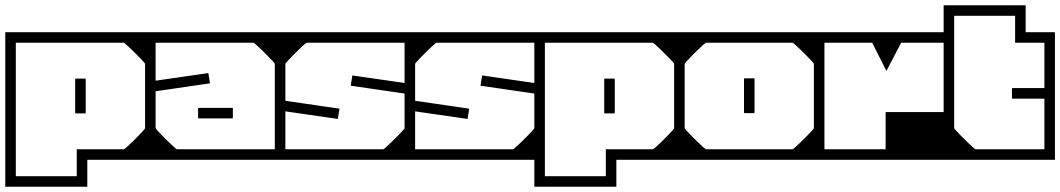

<svg xmlns="http://www.w3.org/2000/svg" viewBox="-40 -606 4020 728"><path d="M550 -127H510Q510 -154.5 510 -171Q510 -187.5 510 -202.8Q510 -218 510 -242Q510 -242 510 -242Q510 -242 510 -242Q510 -242 510 -242Q510 -242 510 -242Q510 -267 510 -280Q510 -293 510 -301.8Q510 -310.5 510 -322.2Q510 -334 510 -357H550ZM550 -205H510V-364Q510 -365.5 502.2 -374Q494.5 -382.5 483 -394.2Q471.5 -406 459.5 -417.5Q447.5 -429 439 -436.5Q430.5 -444 429 -444Q429 -444 429 -444Q429 -444 429 -444Q429 -444 429 -444Q429 -444 411.8 -444Q394.5 -444 369 -444Q343.5 -444 318 -444Q292.5 -444 275.2 -444Q258 -444 258 -444Q258 -454 258 -464.2Q258 -474.5 258 -484Q258 -484 258 -484Q258 -484 258 -484Q258 -484 258 -484Q258 -484 258 -484Q258 -484 258 -484Q261.5 -484 284 -484Q306.5 -484 339.8 -484Q373 -484 409.2 -484Q445.5 -484 477.5 -484Q509.5 -484 529.8 -484Q550 -484 550 -484Q550 -484 550 -484Q550 -484 550 -484Q550 -484 550 -484Q550 -484 550 -484Q550 -484 550 -463.8Q550 -443.5 550 -411.8Q550 -380 550 -344.5Q550 -309 550 -277.2Q550 -245.5 550 -225.2Q550 -205 550 -205ZM-20 -188H20V62Q20 62 20 62Q20 62 20 62Q20 62 38 62Q56 62 79.5 62Q103 62 121 62Q139 62 139 62Q139 62 156 62Q173 62 195 62Q217 62 234 62Q251 62 251 62Q251 62 251 62Q251 62 251 62V-40Q251 -40 251 -40Q251 -40 251 -40Q251 -40 251 -40Q251 -40 251 -40Q251 -40 266 -40Q281 -40 304 -40Q327 -40 352.2 -40Q377.5 -40 398.2 -40Q419 -40 429 -40Q429 -40 429 -40Q429 -40 429 -40Q429 -40 429 -40Q431 -40 439.8 -47.5Q448.5 -55 460.2 -66.5Q472 -78 483.5 -89.8Q495 -101.5 502.5 -110Q510 -118.5 510 -120Q510 -120 510 -120Q510 -120 510 -120V-197H550V0Q512 0 484 0Q456 0 434.2 0Q412.5 0 394 0Q375.5 0 356 0Q340.5 0 326.8 0Q313 0 303.5 0Q294 0 291 0V102Q291 102 276 102Q261 102 238.8 102Q216.5 102 194 102Q171.5 102 155.8 102Q140 102 139 102Q139 102 139 102Q139 102 139 102Q139 102 139 102Q139 102 139 102Q139 102 139 102Q139 102 139 102Q139 102 139 102Q139 102 139 102Q139 102 139 102Q139 102 139 102Q138 102 121.5 102Q105 102 81.5 102Q58 102 34.8 102Q11.5 102 -4.2 102Q-20 102 -20 102ZM-20 -205Q-20 -205 -20 -225.2Q-20 -245.5 -20 -277.2Q-20 -309 -20 -344.5Q-20 -380 -20 -411.8Q-20 -443.5 -20 -463.8Q-20 -484 -20 -484Q-20 -484 -20 -484Q-20 -484 -20 -484Q-20 -484 -20 -484Q-20 -484 -20 -484Q-20 -484 1 -484Q22 -484 55.2 -484Q88.5 -484 126 -484Q163.5 -484 196.8 -484Q230 -484 251 -484Q272 -484 272 -484Q272 -484 272 -484Q272 -484 272 -484Q272 -484 272 -484Q272 -484 272 -484Q272 -484 272 -484Q272 -474.5 272 -464.2Q272 -454 272 -444Q272 -444 253.8 -444Q235.5 -444 206.8 -444Q178 -444 146 -444Q114 -444 85.2 -444Q56.5 -444 38.2 -444Q20 -444 20 -444Q20 -444 20 -444Q20 -444 20 -444Q20 -444 20 -444Q20 -444 20 -444Q20 -444 20 -444Q20 -444 20 -444Q20 -444 20 -444Q20 -444 20 -444Q20 -444 20 -444Q20 -444 20 -444Q20 -444 20 -444Q20 -444 20 -444Q20 -444 20 -444Q20 -444 20 -426.8Q20 -409.5 20 -382.2Q20 -355 20 -324.5Q20 -294 20 -266.8Q20 -239.5 20 -222.2Q20 -205 20 -205ZM245 -180Q245 -180 245 -198.8Q245 -217.5 245 -242Q245 -266.5 245 -285.2Q245 -304 245 -304Q245 -304 245 -304Q245 -304 245 -304Q245 -307 245.5 -307.5Q246 -308 249 -308Q254.5 -308 259.8 -308Q265 -308 270.2 -308Q275.5 -308 281 -308Q284 -308 284.5 -307.5Q285 -307 285 -304Q285 -304 285 -304Q285 -304 285 -304Q285 -304 285 -285.2Q285 -266.5 285 -242Q285 -217.5 285 -198.8Q285 -180 285 -180Q285 -180 285 -180Q285 -180 285 -180Q285 -180 285 -180Q285 -180 285 -180Q285 -180 285 -180Q285 -180 285 -180Q285 -180 285 -180Q285 -177 284.5 -176.5Q284 -176 281 -176Q273 -176 265.2 -176Q257.5 -176 249 -176Q246 -176 245.5 -176.5Q245 -177 245 -180Q245 -180 245 -180Q245 -180 245 -180Q245 -180 245 -180Q245 -180 245 -180Q245 -180 245 -180Q245 -180 245 -180Q245 -180 245 -180ZM-20 -357H20Q20 -329.5 20 -313Q20 -296.5 20 -281.2Q20 -266 20 -242Q20 -242 20 -242Q20 -242 20 -242Q20 -242 20 -242Q20 -242 20 -242Q20 -217 20 -204Q20 -191 20 -182.2Q20 -173.5 20 -161.8Q20 -150 20 -127H-20Z M510 -279H550V-120Q550 -118.5 557.8 -110Q565.5 -101.5 577 -89.8Q588.5 -78 600.5 -66.5Q612.5 -55 621 -47.5Q629.5 -40 631 -40Q631 -40 631 -40Q631 -40 631 -40Q631 -40 631 -40Q631 -40 631 -40Q637 -40 653.2 -40Q669.5 -40 690.2 -40Q711 -40 731.2 -40Q751.5 -40 765.5 -40Q779.5 -40 782 -40Q782 -30.5 782 -20.2Q782 -10 782 0Q782 0 782 0Q782 0 782 0Q782 0 782 0Q782 0 782 0Q782 0 782 0Q782 0 762.2 0Q742.5 0 711.8 0Q681 0 646 0Q611 0 580.2 0Q549.5 0 529.8 0Q510 0 510 0Q510 0 510 0Q510 0 510 0Q510 0 510 0Q510 0 510 0Q510 0 510 -14Q510 -28 510 -52Q510 -76 510 -105.5Q510 -135 510 -166.2Q510 -197.5 510 -227Q510 -256.5 510 -279ZM510 -235Q510 -235 510 -253Q510 -271 510 -299.2Q510 -327.5 510 -359.5Q510 -391.5 510 -419.8Q510 -448 510 -466Q510 -484 510 -484Q510 -484 510 -484Q510 -484 510 -484Q510 -484 510 -484Q510 -484 510 -484Q510 -484 529.8 -484Q549.5 -484 580.2 -484Q611 -484 646 -484Q681 -484 711.8 -484Q742.5 -484 762.2 -484Q782 -484 782 -484Q782 -484 782 -484Q782 -484 782 -484Q782 -484 782 -484Q782 -484 782 -484Q782 -484 782 -484Q782 -474.5 782 -464.2Q782 -454 782 -444Q782 -444 758.5 -444Q735 -444 700.5 -444Q666 -444 631.5 -444Q597 -444 573.5 -444Q550 -444 550 -444Q550 -444 550 -444Q550 -444 550 -444Q550 -444 550 -444Q550 -444 550 -444Q550 -444 550 -444Q550 -444 550 -444Q550 -444 550 -444Q550 -444 550 -444Q550 -444 550 -444Q550 -444 550 -444Q550 -444 550 -444Q550 -444 550 -423Q550 -402 550 -370.8Q550 -339.5 550 -308.2Q550 -277 550 -256Q550 -235 550 -235ZM1042 -205H1002V-364Q1002 -365.5 994.2 -374Q986.5 -382.5 975 -394.2Q963.5 -406 951.5 -417.5Q939.5 -429 931 -436.5Q922.5 -444 921 -444Q921 -444 921 -444Q921 -444 921 -444Q921 -444 921 -444Q921 -444 921 -444Q915 -444 898.8 -444Q882.5 -444 861.8 -444Q841 -444 820.8 -444Q800.5 -444 786.5 -444Q772.5 -444 770 -444Q770 -454 770 -464.2Q770 -474.5 770 -484Q770 -484 770 -484Q770 -484 770 -484Q770 -484 770 -484Q770 -484 770 -484Q770 -484 770 -484Q770 -484 789.8 -484Q809.5 -484 840.2 -484Q871 -484 906 -484Q941 -484 971.8 -484Q1002.5 -484 1022.2 -484Q1042 -484 1042 -484Q1042 -484 1042 -484Q1042 -484 1042 -484Q1042 -484 1042 -484Q1042 -484 1042 -484Q1042 -484 1042 -470Q1042 -456 1042 -432Q1042 -408 1042 -378.5Q1042 -349 1042 -317.5Q1042 -286 1042 -257Q1042 -228 1042 -205ZM1042 -249Q1042 -249 1042 -231Q1042 -213 1042 -184.8Q1042 -156.5 1042 -124.5Q1042 -92.5 1042 -64.2Q1042 -36 1042 -18Q1042 0 1042 0Q1042 0 1042 0Q1042 0 1042 0Q1042 0 1042 0Q1042 0 1042 0Q1042 0 1022.2 0Q1002.5 0 971.8 0Q941 0 906 0Q871 0 840.2 0Q809.5 0 789.8 0Q770 0 770 0Q770 0 770 0Q770 0 770 0Q770 0 770 0Q770 0 770 0Q770 0 770 0Q770 -10 770 -20.2Q770 -30.5 770 -40Q770 -40 793.5 -40Q817 -40 851.5 -40Q886 -40 920.5 -40Q955 -40 978.5 -40Q1002 -40 1002 -40Q1002 -40 1002 -40Q1002 -40 1002 -40Q1002 -40 1002 -40Q1002 -40 1002 -40Q1002 -40 1002 -40Q1002 -40 1002 -40Q1002 -40 1002 -40Q1002 -40 1002 -40Q1002 -40 1002 -40Q1002 -40 1002 -40Q1002 -40 1002 -40Q1002 -40 1002 -61Q1002 -82 1002 -113.2Q1002 -144.5 1002 -175.8Q1002 -207 1002 -228Q1002 -249 1002 -249ZM1042 -128H1002Q1002 -155.5 1002 -172Q1002 -188.5 1002 -203.8Q1002 -219 1002 -243Q1002 -243 1002 -243Q1002 -243 1002 -243Q1002 -243 1002 -243Q1002 -243 1002 -243Q1002 -268 1002 -281Q1002 -294 1002 -302.8Q1002 -311.5 1002 -323.2Q1002 -335 1002 -358H1042ZM715 -157Q715 -157 715 -157Q715 -157 715 -157Q715 -157 715 -157Q715 -157 715 -157Q715 -157 715 -157Q715 -157 715 -157Q715 -157 715 -157Q712 -157 711.5 -157.5Q711 -158 711 -161Q711 -166.5 711 -171.8Q711 -177 711 -182.2Q711 -187.5 711 -193Q711 -196 711.5 -196.5Q712 -197 715 -197Q715 -197 715 -197Q715 -197 715 -197Q715 -197 715 -197Q715 -197 715 -197Q715 -197 715 -197Q715 -197 715 -197Q715 -197 715 -197Q715 -197 733.8 -197Q752.5 -197 777 -197Q801.5 -197 820.2 -197Q839 -197 839 -197Q839 -197 839 -197Q839 -197 839 -197Q842 -197 842.5 -196.5Q843 -196 843 -193Q843 -187.5 843 -182.2Q843 -177 843 -171.8Q843 -166.5 843 -161Q843 -158 842.5 -157.5Q842 -157 839 -157Q839 -157 839 -157Q839 -157 839 -157Q839 -157 820.2 -157Q801.5 -157 777 -157Q752.5 -157 733.8 -157Q715 -157 715 -157ZM531 -314H550Q550 -314 550 -310.5Q550 -307 550 -303.5Q550 -300 550 -300Q550 -300 570.2 -303Q590.5 -306 620.2 -310.2Q650 -314.5 679.8 -318.8Q709.5 -323 729.8 -326Q750 -329 750 -329Q750 -329 750.2 -327Q750.5 -325 751.2 -320.8Q752 -316.5 753 -310Q754 -303.5 754.8 -299Q755.5 -294.5 755.8 -292.2Q756 -290 756 -290Q756 -290 735.2 -287Q714.5 -284 683.8 -279.5Q653 -275 622.2 -270.5Q591.5 -266 570.8 -263Q550 -260 550 -260Q550 -260 550 -255.2Q550 -250.5 550 -245.8Q550 -241 550 -241H531Z M1534 -279Q1534 -256.5 1534 -227Q1534 -197.5 1534 -166.2Q1534 -135 1534 -105.5Q1534 -76 1534 -52Q1534 -28 1534 -14Q1534 0 1534 0Q1534 0 1534 0Q1534 0 1534 0Q1534 0 1534 0Q1534 0 1534 0Q1534 0 1514.2 0Q1494.5 0 1463.8 0Q1433 0 1398 0Q1363 0 1332.2 0Q1301.5 0 1281.8 0Q1262 0 1262 0Q1262 0 1262 0Q1262 0 1262 0Q1262 0 1262 0Q1262 0 1262 0Q1262 0 1262 0Q1262 -10 1262 -20.2Q1262 -30.5 1262 -40Q1264.5 -40 1278.5 -40Q1292.5 -40 1312.8 -40Q1333 -40 1353.8 -40Q1374.5 -40 1390.8 -40Q1407 -40 1413 -40Q1413 -40 1413 -40Q1413 -40 1413 -40Q1413 -40 1413 -40Q1413 -40 1413 -40Q1414.5 -40 1423 -47.5Q1431.5 -55 1443.5 -66.5Q1455.5 -78 1467 -89.8Q1478.5 -101.5 1486.2 -110Q1494 -118.5 1494 -120V-279ZM1002 -205Q1002 -228 1002 -257Q1002 -286 1002 -317.5Q1002 -349 1002 -378.5Q1002 -408 1002 -432Q1002 -456 1002 -470Q1002 -484 1002 -484Q1002 -484 1002 -484Q1002 -484 1002 -484Q1002 -484 1002 -484Q1002 -484 1002 -484Q1002 -484 1021.8 -484Q1041.5 -484 1072.2 -484Q1103 -484 1138 -484Q1173 -484 1203.8 -484Q1234.5 -484 1254.2 -484Q1274 -484 1274 -484Q1274 -484 1274 -484Q1274 -484 1274 -484Q1274 -484 1274 -484Q1274 -484 1274 -484Q1274 -484 1274 -484Q1274 -474.5 1274 -464.2Q1274 -454 1274 -444Q1271.5 -444 1257.5 -444Q1243.5 -444 1223.2 -444Q1203 -444 1182.2 -444Q1161.5 -444 1145.2 -444Q1129 -444 1123 -444Q1123 -444 1123 -444Q1123 -444 1123 -444Q1123 -444 1123 -444Q1123 -444 1123 -444Q1121.5 -444 1113 -436.5Q1104.5 -429 1092.5 -417.5Q1080.5 -406 1069 -394.2Q1057.5 -382.5 1049.8 -374Q1042 -365.5 1042 -364V-205ZM1534 -235H1494Q1494 -235 1494 -256Q1494 -277 1494 -308.2Q1494 -339.5 1494 -370.8Q1494 -402 1494 -423Q1494 -444 1494 -444Q1494 -444 1494 -444Q1494 -444 1494 -444Q1494 -444 1494 -444Q1494 -444 1494 -444Q1494 -444 1494 -444Q1494 -444 1494 -444Q1494 -444 1494 -444Q1494 -444 1494 -444Q1494 -444 1494 -444Q1494 -444 1494 -444Q1494 -444 1494 -444Q1494 -444 1470.5 -444Q1447 -444 1412.5 -444Q1378 -444 1343.5 -444Q1309 -444 1285.5 -444Q1262 -444 1262 -444Q1262 -454 1262 -464.2Q1262 -474.5 1262 -484Q1262 -484 1262 -484Q1262 -484 1262 -484Q1262 -484 1262 -484Q1262 -484 1262 -484Q1262 -484 1262 -484Q1262 -484 1281.8 -484Q1301.5 -484 1332.2 -484Q1363 -484 1398 -484Q1433 -484 1463.8 -484Q1494.5 -484 1514.2 -484Q1534 -484 1534 -484Q1534 -484 1534 -484Q1534 -484 1534 -484Q1534 -484 1534 -484Q1534 -484 1534 -484Q1534 -484 1534 -466Q1534 -448 1534 -419.8Q1534 -391.5 1534 -359.5Q1534 -327.5 1534 -299.2Q1534 -271 1534 -253Q1534 -235 1534 -235ZM1002 -249H1042Q1042 -249 1042 -228Q1042 -207 1042 -175.8Q1042 -144.5 1042 -113.2Q1042 -82 1042 -61Q1042 -40 1042 -40Q1042 -40 1042 -40Q1042 -40 1042 -40Q1042 -40 1042 -40Q1042 -40 1042 -40Q1042 -40 1042 -40Q1042 -40 1042 -40Q1042 -40 1042 -40Q1042 -40 1042 -40Q1042 -40 1042 -40Q1042 -40 1042 -40Q1042 -40 1042 -40Q1042 -40 1065.5 -40Q1089 -40 1123.5 -40Q1158 -40 1192.5 -40Q1227 -40 1250.5 -40Q1274 -40 1274 -40Q1274 -30.5 1274 -20.2Q1274 -10 1274 0Q1274 0 1274 0Q1274 0 1274 0Q1274 0 1274 0Q1274 0 1274 0Q1274 0 1274 0Q1274 0 1254.2 0Q1234.5 0 1203.8 0Q1173 0 1138 0Q1103 0 1072.2 0Q1041.5 0 1021.8 0Q1002 0 1002 0Q1002 0 1002 0Q1002 0 1002 0Q1002 0 1002 0Q1002 0 1002 0Q1002 0 1002 -18Q1002 -36 1002 -64.2Q1002 -92.5 1002 -124.5Q1002 -156.5 1002 -184.8Q1002 -213 1002 -231Q1002 -249 1002 -249ZM1022 -170V-243H1041Q1041 -243 1041 -238.2Q1041 -233.5 1041 -228.8Q1041 -224 1041 -224Q1041 -224 1061.8 -221Q1082.5 -218 1113.2 -213.5Q1144 -209 1174.8 -204.5Q1205.5 -200 1226.2 -197Q1247 -194 1247 -194Q1247 -194 1246.8 -191.8Q1246.5 -189.5 1245.8 -185Q1245 -180.5 1244 -174Q1243 -167.5 1242.2 -163.2Q1241.5 -159 1241.2 -157Q1241 -155 1241 -155Q1241 -155 1220.8 -158Q1200.5 -161 1170.8 -165.2Q1141 -169.5 1111.2 -173.8Q1081.5 -178 1061.2 -181Q1041 -184 1041 -184Q1041 -184 1041 -180.5Q1041 -177 1041 -173.5Q1041 -170 1041 -170ZM1515 -305V-232H1496Q1496 -232 1496 -236.8Q1496 -241.5 1496 -246.2Q1496 -251 1496 -251Q1496 -251 1475.2 -254Q1454.5 -257 1423.8 -261.5Q1393 -266 1362.2 -270.5Q1331.5 -275 1310.8 -278Q1290 -281 1290 -281Q1290 -281 1290.2 -283.2Q1290.5 -285.5 1291.2 -290Q1292 -294.5 1293 -301Q1294 -307.5 1294.8 -311.8Q1295.5 -316 1295.8 -318Q1296 -320 1296 -320Q1296 -320 1316.2 -317Q1336.5 -314 1366.2 -309.8Q1396 -305.5 1425.8 -301.2Q1455.5 -297 1475.8 -294Q1496 -291 1496 -291Q1496 -291 1496 -294.5Q1496 -298 1496 -301.5Q1496 -305 1496 -305Z M2026 -279Q2026 -256.5 2026 -227Q2026 -197.5 2026 -166.2Q2026 -135 2026 -105.5Q2026 -76 2026 -52Q2026 -28 2026 -14Q2026 0 2026 0Q2026 0 2026 0Q2026 0 2026 0Q2026 0 2026 0Q2026 0 2026 0Q2026 0 2006.2 0Q1986.5 0 1955.8 0Q1925 0 1890 0Q1855 0 1824.2 0Q1793.5 0 1773.8 0Q1754 0 1754 0Q1754 0 1754 0Q1754 0 1754 0Q1754 0 1754 0Q1754 0 1754 0Q1754 0 1754 0Q1754 -10 1754 -20.2Q1754 -30.5 1754 -40Q1756.5 -40 1770.5 -40Q1784.5 -40 1804.8 -40Q1825 -40 1845.8 -40Q1866.5 -40 1882.8 -40Q1899 -40 1905 -40Q1905 -40 1905 -40Q1905 -40 1905 -40Q1905 -40 1905 -40Q1905 -40 1905 -40Q1906.5 -40 1915 -47.5Q1923.5 -55 1935.5 -66.5Q1947.5 -78 1959 -89.8Q1970.5 -101.5 1978.2 -110Q1986 -118.5 1986 -120V-279ZM1494 -205Q1494 -228 1494 -257Q1494 -286 1494 -317.5Q1494 -349 1494 -378.5Q1494 -408 1494 -432Q1494 -456 1494 -470Q1494 -484 1494 -484Q1494 -484 1494 -484Q1494 -484 1494 -484Q1494 -484 1494 -484Q1494 -484 1494 -484Q1494 -484 1513.8 -484Q1533.5 -484 1564.2 -484Q1595 -484 1630 -484Q1665 -484 1695.8 -484Q1726.5 -484 1746.2 -484Q1766 -484 1766 -484Q1766 -484 1766 -484Q1766 -484 1766 -484Q1766 -484 1766 -484Q1766 -484 1766 -484Q1766 -484 1766 -484Q1766 -474.5 1766 -464.2Q1766 -454 1766 -444Q1763.5 -444 1749.5 -444Q1735.5 -444 1715.2 -444Q1695 -444 1674.2 -444Q1653.5 -444 1637.2 -444Q1621 -444 1615 -444Q1615 -444 1615 -444Q1615 -444 1615 -444Q1615 -444 1615 -444Q1615 -444 1615 -444Q1613.5 -444 1605 -436.5Q1596.5 -429 1584.5 -417.5Q1572.5 -406 1561 -394.2Q1549.5 -382.5 1541.8 -374Q1534 -365.5 1534 -364V-205ZM2026 -235H1986Q1986 -235 1986 -256Q1986 -277 1986 -308.2Q1986 -339.5 1986 -370.8Q1986 -402 1986 -423Q1986 -444 1986 -444Q1986 -444 1986 -444Q1986 -444 1986 -444Q1986 -444 1986 -444Q1986 -444 1986 -444Q1986 -444 1986 -444Q1986 -444 1986 -444Q1986 -444 1986 -444Q1986 -444 1986 -444Q1986 -444 1986 -444Q1986 -444 1986 -444Q1986 -444 1986 -444Q1986 -444 1962.5 -444Q1939 -444 1904.5 -444Q1870 -444 1835.5 -444Q1801 -444 1777.5 -444Q1754 -444 1754 -444Q1754 -454 1754 -464.2Q1754 -474.5 1754 -484Q1754 -484 1754 -484Q1754 -484 1754 -484Q1754 -484 1754 -484Q1754 -484 1754 -484Q1754 -484 1754 -484Q1754 -484 1773.8 -484Q1793.5 -484 1824.2 -484Q1855 -484 1890 -484Q1925 -484 1955.8 -484Q1986.5 -484 2006.2 -484Q2026 -484 2026 -484Q2026 -484 2026 -484Q2026 -484 2026 -484Q2026 -484 2026 -484Q2026 -484 2026 -484Q2026 -484 2026 -466Q2026 -448 2026 -419.8Q2026 -391.5 2026 -359.5Q2026 -327.5 2026 -299.2Q2026 -271 2026 -253Q2026 -235 2026 -235ZM1494 -249H1534Q1534 -249 1534 -228Q1534 -207 1534 -175.8Q1534 -144.5 1534 -113.2Q1534 -82 1534 -61Q1534 -40 1534 -40Q1534 -40 1534 -40Q1534 -40 1534 -40Q1534 -40 1534 -40Q1534 -40 1534 -40Q1534 -40 1534 -40Q1534 -40 1534 -40Q1534 -40 1534 -40Q1534 -40 1534 -40Q1534 -40 1534 -40Q1534 -40 1534 -40Q1534 -40 1534 -40Q1534 -40 1557.5 -40Q1581 -40 1615.5 -40Q1650 -40 1684.5 -40Q1719 -40 1742.5 -40Q1766 -40 1766 -40Q1766 -30.5 1766 -20.2Q1766 -10 1766 0Q1766 0 1766 0Q1766 0 1766 0Q1766 0 1766 0Q1766 0 1766 0Q1766 0 1766 0Q1766 0 1746.2 0Q1726.5 0 1695.8 0Q1665 0 1630 0Q1595 0 1564.2 0Q1533.5 0 1513.8 0Q1494 0 1494 0Q1494 0 1494 0Q1494 0 1494 0Q1494 0 1494 0Q1494 0 1494 0Q1494 0 1494 -18Q1494 -36 1494 -64.2Q1494 -92.5 1494 -124.5Q1494 -156.5 1494 -184.8Q1494 -213 1494 -231Q1494 -249 1494 -249ZM1514 -170V-243H1533Q1533 -243 1533 -238.2Q1533 -233.5 1533 -228.8Q1533 -224 1533 -224Q1533 -224 1553.8 -221Q1574.5 -218 1605.2 -213.5Q1636 -209 1666.8 -204.5Q1697.5 -200 1718.2 -197Q1739 -194 1739 -194Q1739 -194 1738.8 -191.8Q1738.5 -189.5 1737.8 -185Q1737 -180.5 1736 -174Q1735 -167.5 1734.2 -163.2Q1733.5 -159 1733.2 -157Q1733 -155 1733 -155Q1733 -155 1712.8 -158Q1692.5 -161 1662.8 -165.2Q1633 -169.5 1603.2 -173.8Q1573.5 -178 1553.2 -181Q1533 -184 1533 -184Q1533 -184 1533 -180.5Q1533 -177 1533 -173.5Q1533 -170 1533 -170ZM2007 -305V-232H1988Q1988 -232 1988 -236.8Q1988 -241.5 1988 -246.2Q1988 -251 1988 -251Q1988 -251 1967.2 -254Q1946.5 -257 1915.8 -261.5Q1885 -266 1854.2 -270.5Q1823.5 -275 1802.8 -278Q1782 -281 1782 -281Q1782 -281 1782.2 -283.2Q1782.5 -285.5 1783.2 -290Q1784 -294.5 1785 -301Q1786 -307.5 1786.8 -311.8Q1787.5 -316 1787.8 -318Q1788 -320 1788 -320Q1788 -320 1808.2 -317Q1828.5 -314 1858.2 -309.8Q1888 -305.5 1917.8 -301.2Q1947.5 -297 1967.8 -294Q1988 -291 1988 -291Q1988 -291 1988 -294.5Q1988 -298 1988 -301.5Q1988 -305 1988 -305Z M2556 -127H2516Q2516 -154.5 2516 -171Q2516 -187.5 2516 -202.8Q2516 -218 2516 -242Q2516 -242 2516 -242Q2516 -242 2516 -242Q2516 -242 2516 -242Q2516 -242 2516 -242Q2516 -267 2516 -280Q2516 -293 2516 -301.8Q2516 -310.5 2516 -322.2Q2516 -334 2516 -357H2556ZM2556 -205H2516V-364Q2516 -365.5 2508.2 -374Q2500.5 -382.5 2489 -394.2Q2477.5 -406 2465.5 -417.5Q2453.5 -429 2445 -436.5Q2436.5 -444 2435 -444Q2435 -444 2435 -444Q2435 -444 2435 -444Q2435 -444 2435 -444Q2435 -444 2417.8 -444Q2400.5 -444 2375 -444Q2349.5 -444 2324 -444Q2298.5 -444 2281.2 -444Q2264 -444 2264 -444Q2264 -454 2264 -464.2Q2264 -474.5 2264 -484Q2264 -484 2264 -484Q2264 -484 2264 -484Q2264 -484 2264 -484Q2264 -484 2264 -484Q2264 -484 2264 -484Q2267.5 -484 2290 -484Q2312.5 -484 2345.8 -484Q2379 -484 2415.2 -484Q2451.5 -484 2483.5 -484Q2515.5 -484 2535.8 -484Q2556 -484 2556 -484Q2556 -484 2556 -484Q2556 -484 2556 -484Q2556 -484 2556 -484Q2556 -484 2556 -484Q2556 -484 2556 -463.8Q2556 -443.5 2556 -411.8Q2556 -380 2556 -344.5Q2556 -309 2556 -277.2Q2556 -245.5 2556 -225.2Q2556 -205 2556 -205ZM1986 -188H2026V62Q2026 62 2026 62Q2026 62 2026 62Q2026 62 2044 62Q2062 62 2085.5 62Q2109 62 2127 62Q2145 62 2145 62Q2145 62 2162 62Q2179 62 2201 62Q2223 62 2240 62Q2257 62 2257 62Q2257 62 2257 62Q2257 62 2257 62V-40Q2257 -40 2257 -40Q2257 -40 2257 -40Q2257 -40 2257 -40Q2257 -40 2257 -40Q2257 -40 2272 -40Q2287 -40 2310 -40Q2333 -40 2358.2 -40Q2383.5 -40 2404.2 -40Q2425 -40 2435 -40Q2435 -40 2435 -40Q2435 -40 2435 -40Q2435 -40 2435 -40Q2437 -40 2445.8 -47.5Q2454.5 -55 2466.2 -66.5Q2478 -78 2489.5 -89.8Q2501 -101.5 2508.5 -110Q2516 -118.5 2516 -120Q2516 -120 2516 -120Q2516 -120 2516 -120V-197H2556V0Q2518 0 2490 0Q2462 0 2440.2 0Q2418.5 0 2400 0Q2381.5 0 2362 0Q2346.5 0 2332.8 0Q2319 0 2309.5 0Q2300 0 2297 0V102Q2297 102 2282 102Q2267 102 2244.8 102Q2222.5 102 2200 102Q2177.5 102 2161.8 102Q2146 102 2145 102Q2145 102 2145 102Q2145 102 2145 102Q2145 102 2145 102Q2145 102 2145 102Q2145 102 2145 102Q2145 102 2145 102Q2145 102 2145 102Q2145 102 2145 102Q2145 102 2145 102Q2145 102 2145 102Q2144 102 2127.5 102Q2111 102 2087.5 102Q2064 102 2040.8 102Q2017.5 102 2001.8 102Q1986 102 1986 102ZM1986 -205Q1986 -205 1986 -225.2Q1986 -245.5 1986 -277.2Q1986 -309 1986 -344.5Q1986 -380 1986 -411.8Q1986 -443.5 1986 -463.8Q1986 -484 1986 -484Q1986 -484 1986 -484Q1986 -484 1986 -484Q1986 -484 1986 -484Q1986 -484 1986 -484Q1986 -484 2007 -484Q2028 -484 2061.2 -484Q2094.5 -484 2132 -484Q2169.5 -484 2202.8 -484Q2236 -484 2257 -484Q2278 -484 2278 -484Q2278 -484 2278 -484Q2278 -484 2278 -484Q2278 -484 2278 -484Q2278 -484 2278 -484Q2278 -484 2278 -484Q2278 -474.5 2278 -464.2Q2278 -454 2278 -444Q2278 -444 2259.8 -444Q2241.5 -444 2212.8 -444Q2184 -444 2152 -444Q2120 -444 2091.2 -444Q2062.5 -444 2044.2 -444Q2026 -444 2026 -444Q2026 -444 2026 -444Q2026 -444 2026 -444Q2026 -444 2026 -444Q2026 -444 2026 -444Q2026 -444 2026 -444Q2026 -444 2026 -444Q2026 -444 2026 -444Q2026 -444 2026 -444Q2026 -444 2026 -444Q2026 -444 2026 -444Q2026 -444 2026 -444Q2026 -444 2026 -444Q2026 -444 2026 -444Q2026 -444 2026 -426.8Q2026 -409.5 2026 -382.2Q2026 -355 2026 -324.5Q2026 -294 2026 -266.8Q2026 -239.5 2026 -222.2Q2026 -205 2026 -205ZM2251 -180Q2251 -180 2251 -198.8Q2251 -217.5 2251 -242Q2251 -266.5 2251 -285.2Q2251 -304 2251 -304Q2251 -304 2251 -304Q2251 -304 2251 -304Q2251 -307 2251.5 -307.5Q2252 -308 2255 -308Q2260.5 -308 2265.8 -308Q2271 -308 2276.2 -308Q2281.5 -308 2287 -308Q2290 -308 2290.5 -307.5Q2291 -307 2291 -304Q2291 -304 2291 -304Q2291 -304 2291 -304Q2291 -304 2291 -285.2Q2291 -266.5 2291 -242Q2291 -217.5 2291 -198.8Q2291 -180 2291 -180Q2291 -180 2291 -180Q2291 -180 2291 -180Q2291 -180 2291 -180Q2291 -180 2291 -180Q2291 -180 2291 -180Q2291 -180 2291 -180Q2291 -180 2291 -180Q2291 -177 2290.5 -176.5Q2290 -176 2287 -176Q2279 -176 2271.2 -176Q2263.5 -176 2255 -176Q2252 -176 2251.5 -176.5Q2251 -177 2251 -180Q2251 -180 2251 -180Q2251 -180 2251 -180Q2251 -180 2251 -180Q2251 -180 2251 -180Q2251 -180 2251 -180Q2251 -180 2251 -180Q2251 -180 2251 -180ZM1986 -357H2026Q2026 -329.5 2026 -313Q2026 -296.5 2026 -281.2Q2026 -266 2026 -242Q2026 -242 2026 -242Q2026 -242 2026 -242Q2026 -242 2026 -242Q2026 -242 2026 -242Q2026 -217 2026 -204Q2026 -191 2026 -182.2Q2026 -173.5 2026 -161.8Q2026 -150 2026 -127H1986Z M3086 -128H3046Q3046 -155.5 3046 -172Q3046 -188.5 3046 -203.8Q3046 -219 3046 -243Q3046 -243 3046 -243Q3046 -243 3046 -243Q3046 -243 3046 -243Q3046 -243 3046 -243Q3046 -268 3046 -281Q3046 -294 3046 -302.8Q3046 -311.5 3046 -323.2Q3046 -335 3046 -358H3086ZM3086 -279Q3086 -279 3086 -258.8Q3086 -238.5 3086 -206.8Q3086 -175 3086 -139.5Q3086 -104 3086 -72.2Q3086 -40.5 3086 -20.2Q3086 0 3086 0Q3086 0 3086 0Q3086 0 3086 0Q3086 0 3086 0Q3086 0 3086 0Q3086 0 3065.8 0Q3045.5 0 3013.5 0Q2981.5 0 2945.2 0Q2909 0 2875.8 0Q2842.5 0 2820 0Q2797.5 0 2794 0Q2794 0 2794 0Q2794 0 2794 0Q2794 0 2794 0Q2794 0 2794 0Q2794 0 2794 0Q2794 -10 2794 -20.2Q2794 -30.5 2794 -40Q2794 -40 2811.2 -40Q2828.5 -40 2854 -40Q2879.5 -40 2905 -40Q2930.5 -40 2947.8 -40Q2965 -40 2965 -40Q2965 -40 2965 -40Q2965 -40 2965 -40Q2965 -40 2965 -40Q2966.5 -40 2975 -47.5Q2983.5 -55 2995.5 -66.5Q3007.5 -78 3019 -89.8Q3030.5 -101.5 3038.2 -110Q3046 -118.5 3046 -120V-279ZM3086 -205H3046V-364Q3046 -365.5 3038.2 -374Q3030.5 -382.5 3019 -394.2Q3007.5 -406 2995.5 -417.5Q2983.5 -429 2975 -436.5Q2966.5 -444 2965 -444Q2965 -444 2965 -444Q2965 -444 2965 -444Q2965 -444 2965 -444Q2965 -444 2947.8 -444Q2930.5 -444 2905 -444Q2879.5 -444 2854 -444Q2828.5 -444 2811.2 -444Q2794 -444 2794 -444Q2794 -454 2794 -464.2Q2794 -474.5 2794 -484Q2794 -484 2794 -484Q2794 -484 2794 -484Q2794 -484 2794 -484Q2794 -484 2794 -484Q2794 -484 2794 -484Q2797.5 -484 2820 -484Q2842.5 -484 2875.8 -484Q2909 -484 2945.2 -484Q2981.5 -484 3013.5 -484Q3045.5 -484 3065.8 -484Q3086 -484 3086 -484Q3086 -484 3086 -484Q3086 -484 3086 -484Q3086 -484 3086 -484Q3086 -484 3086 -484Q3086 -484 3086 -463.8Q3086 -443.5 3086 -411.8Q3086 -380 3086 -344.5Q3086 -309 3086 -277.2Q3086 -245.5 3086 -225.2Q3086 -205 3086 -205ZM2781 -181Q2781 -181 2781 -199.8Q2781 -218.5 2781 -243Q2781 -267.5 2781 -286.2Q2781 -305 2781 -305Q2781 -305 2781 -305Q2781 -305 2781 -305Q2781 -308 2781.5 -308.5Q2782 -309 2785 -309Q2790.5 -309 2795.8 -309Q2801 -309 2806.2 -309Q2811.5 -309 2817 -309Q2820 -309 2820.5 -308.5Q2821 -308 2821 -305Q2821 -305 2821 -305Q2821 -305 2821 -305Q2821 -305 2821 -286.2Q2821 -267.5 2821 -243Q2821 -218.5 2821 -199.8Q2821 -181 2821 -181Q2821 -181 2821 -181Q2821 -181 2821 -181Q2821 -181 2821 -181Q2821 -181 2821 -181Q2821 -181 2821 -181Q2821 -181 2821 -181Q2821 -181 2821 -181Q2821 -178 2820.5 -177.5Q2820 -177 2817 -177Q2809 -177 2801.2 -177Q2793.5 -177 2785 -177Q2782 -177 2781.5 -177.5Q2781 -178 2781 -181Q2781 -181 2781 -181Q2781 -181 2781 -181Q2781 -181 2781 -181Q2781 -181 2781 -181Q2781 -181 2781 -181Q2781 -181 2781 -181Q2781 -181 2781 -181ZM2516 -128V-358H2556Q2556 -335 2556 -323.2Q2556 -311.5 2556 -302.8Q2556 -294 2556 -281Q2556 -268 2556 -243Q2556 -243 2556 -243Q2556 -243 2556 -243Q2556 -243 2556 -243Q2556 -243 2556 -243Q2556 -219 2556 -203.8Q2556 -188.5 2556 -172Q2556 -155.5 2556 -128ZM2516 -279H2556V-120Q2556 -118.5 2563.8 -110Q2571.5 -101.5 2583 -89.8Q2594.5 -78 2606.5 -66.5Q2618.5 -55 2627 -47.5Q2635.5 -40 2637 -40Q2637 -40 2637 -40Q2637 -40 2637 -40Q2637 -40 2637 -40Q2637 -40 2654.2 -40Q2671.5 -40 2697 -40Q2722.5 -40 2748 -40Q2773.5 -40 2790.8 -40Q2808 -40 2808 -40Q2808 -30.5 2808 -20.2Q2808 -10 2808 0Q2808 0 2808 0Q2808 0 2808 0Q2808 0 2808 0Q2808 0 2808 0Q2808 0 2808 0Q2804.5 0 2782 0Q2759.5 0 2726.2 0Q2693 0 2656.8 0Q2620.5 0 2588.5 0Q2556.5 0 2536.2 0Q2516 0 2516 0Q2516 0 2516 0Q2516 0 2516 0Q2516 0 2516 0Q2516 0 2516 0Q2516 0 2516 -20.2Q2516 -40.5 2516 -72.2Q2516 -104 2516 -139.5Q2516 -175 2516 -206.8Q2516 -238.5 2516 -258.8Q2516 -279 2516 -279ZM2516 -205Q2516 -205 2516 -225.2Q2516 -245.5 2516 -277.2Q2516 -309 2516 -344.5Q2516 -380 2516 -411.8Q2516 -443.5 2516 -463.8Q2516 -484 2516 -484Q2516 -484 2516 -484Q2516 -484 2516 -484Q2516 -484 2516 -484Q2516 -484 2516 -484Q2516 -484 2536.2 -484Q2556.5 -484 2588.5 -484Q2620.5 -484 2656.8 -484Q2693 -484 2726.2 -484Q2759.5 -484 2782 -484Q2804.5 -484 2808 -484Q2808 -484 2808 -484Q2808 -484 2808 -484Q2808 -484 2808 -484Q2808 -484 2808 -484Q2808 -484 2808 -484Q2808 -474.5 2808 -464.2Q2808 -454 2808 -444Q2808 -444 2790.8 -444Q2773.5 -444 2748 -444Q2722.5 -444 2697 -444Q2671.5 -444 2654.2 -444Q2637 -444 2637 -444Q2637 -444 2637 -444Q2637 -444 2637 -444Q2637 -444 2637 -444Q2635.5 -444 2627 -436.5Q2618.5 -429 2606.5 -417.5Q2594.5 -406 2583 -394.2Q2571.5 -382.5 2563.8 -374Q2556 -365.5 2556 -364V-205Z M3332 0Q3332 0 3332 0Q3332 0 3332 0Q3332 0 3332 0Q3332 0 3332 0Q3332 0 3332 0Q3332 0 3332 0Q3330 0 3308.5 0Q3287 0 3254.5 0Q3222 0 3186 0Q3150 0 3118 0Q3086 0 3066 0Q3046 0 3046 0Q3046 0 3046 0Q3046 0 3046 0Q3046 0 3046 0V-258H3086V-40Q3086 -40 3086 -40Q3086 -40 3086 -40Q3086 -40 3086 -40Q3086 -40 3103.5 -40Q3121 -40 3144 -40Q3167 -40 3184.5 -40Q3202 -40 3202 -40Q3202 -40 3202 -40Q3202 -40 3202 -40Q3202 -40 3202 -40Q3202 -40 3202 -40Q3202 -40 3202 -40Q3202 -40 3219.5 -40Q3237 -40 3260 -40Q3283 -40 3300.5 -40Q3318 -40 3318 -40Q3318 -40 3318 -40Q3318 -40 3318 -40Q3318 -40 3318 -42.5Q3318 -45 3318 -57.5Q3318 -70 3318 -99Q3318 -128 3318 -181Q3318 -181 3318 -181Q3318 -181 3318 -181Q3318 -181 3318 -181Q3318 -181 3318 -181Q3318 -181 3318 -181Q3318 -181 3340.2 -181Q3362.5 -181 3395.2 -181Q3428 -181 3460.8 -181Q3493.5 -181 3515.8 -181Q3538 -181 3538 -181Q3538 -181 3538 -181Q3538 -181 3538 -181Q3538 -181 3538 -181Q3538 -181 3538 -181Q3538 -181 3538 -181Q3538 -181 3538 -197Q3538 -213 3538 -236.5Q3538 -260 3538 -283.5Q3538 -307 3538 -323Q3538 -339 3538 -339Q3538 -339 3538 -339Q3538 -339 3538 -339Q3538 -339 3538 -339Q3538 -339 3538 -339Q3538 -339 3538 -339H3578V0Q3578 0 3560.8 0Q3543.5 0 3516 0Q3488.5 0 3457.2 0Q3426 0 3398 0Q3370 0 3351.8 0Q3333.5 0 3332 0Q3332 0 3332 0Q3332 0 3332 0Q3332 0 3332 0Q3332 0 3332 0ZM3046 -235Q3046 -235 3046 -253Q3046 -271 3046 -299.2Q3046 -327.5 3046 -359.5Q3046 -391.5 3046 -419.8Q3046 -448 3046 -466Q3046 -484 3046 -484Q3046 -484 3046 -484Q3046 -484 3046 -484Q3046 -484 3046 -484Q3046 -484 3065.8 -484Q3085.5 -484 3117 -484Q3148.5 -484 3183.5 -484Q3218.5 -484 3250 -484Q3281.5 -484 3301.2 -484Q3321 -484 3321 -484Q3321 -484 3321 -484Q3321 -484 3321 -484Q3321 -484 3321 -484Q3321 -484 3321 -484Q3321 -484 3321 -484Q3321 -484 3321 -484Q3321 -484 3321 -484Q3321 -484 3321 -484Q3321 -484 3321 -484Q3321 -478.5 3321 -465Q3321 -451.5 3321 -434Q3321 -416.5 3321 -398Q3321 -379.5 3321 -363.2Q3321 -347 3321 -337Q3321 -337 3312.8 -353.2Q3304.5 -369.5 3294 -390.5Q3283.5 -411.5 3275.2 -427.8Q3267 -444 3267 -444Q3267 -444 3248.8 -444Q3230.5 -444 3203.5 -444Q3176.5 -444 3149.5 -444Q3122.5 -444 3104.2 -444Q3086 -444 3086 -444Q3086 -444 3086 -444Q3086 -444 3086 -444Q3086 -444 3086 -444Q3086 -444 3086 -444Q3086 -444 3086 -444Q3086 -444 3086 -444Q3086 -444 3086 -444Q3086 -444 3086 -444Q3086 -444 3086 -444Q3086 -444 3086 -444Q3086 -444 3086 -444Q3086 -444 3086 -423Q3086 -402 3086 -370.8Q3086 -339.5 3086 -308.2Q3086 -277 3086 -256Q3086 -235 3086 -235ZM3578 -283H3538Q3538 -283 3538 -283Q3538 -283 3538 -283Q3538 -283 3538 -283Q3538 -283 3538 -283Q3538 -283 3538 -284.5Q3538 -286 3538 -293.2Q3538 -300.5 3538 -317.5Q3538 -334.5 3538 -365Q3538 -395.5 3538 -444Q3538 -444 3538 -444Q3538 -444 3538 -444Q3538 -444 3538 -444Q3538 -444 3538 -444Q3538 -444 3526.2 -444Q3514.5 -444 3496.2 -444Q3478 -444 3457.5 -444Q3437 -444 3418.8 -444Q3400.5 -444 3388.8 -444Q3377 -444 3377 -444Q3377 -444 3368.5 -427.8Q3360 -411.5 3349 -390.5Q3338 -369.5 3329.5 -353.2Q3321 -337 3321 -337Q3321 -337 3321 -337Q3321 -337 3321 -337Q3321 -337 3321 -337Q3321 -337 3318.8 -353.2Q3316.5 -369.5 3313.8 -390.5Q3311 -411.5 3308.8 -427.8Q3306.5 -444 3306.5 -444Q3306.5 -444 3306.5 -448Q3306.5 -452 3306.5 -458Q3306.5 -464 3306.5 -470Q3306.5 -476 3306.5 -480Q3306.5 -484 3306.5 -484Q3306.5 -484 3306.5 -484Q3306.5 -484 3306.5 -484Q3306.5 -484 3306.5 -484Q3306.5 -484 3306.5 -484Q3306.5 -484 3326 -484Q3345.5 -484 3376.5 -484Q3407.5 -484 3442.2 -484Q3477 -484 3508 -484Q3539 -484 3558.5 -484Q3578 -484 3578 -484Q3578 -484 3578 -484Q3578 -484 3578 -484Q3578 -484 3578 -484Q3578 -484 3578 -484Q3578 -484 3578 -484Q3578 -484 3578 -484Q3578 -484 3578 -484Q3578 -484 3578 -484Q3578 -484 3578 -484Q3578 -484 3578 -484Q3578 -484 3578 -484Q3578 -484 3578 -484Q3578 -484 3578 -469.5Q3578 -455 3578 -432Q3578 -409 3578 -383.5Q3578 -358 3578 -335Q3578 -312 3578 -297.5Q3578 -283 3578 -283Z M3538 -177V-407H3578Q3578 -384 3578 -372.2Q3578 -360.5 3578 -351.8Q3578 -343 3578 -330Q3578 -317 3578 -292Q3578 -292 3578 -292Q3578 -292 3578 -292Q3578 -292 3578 -292Q3578 -292 3578 -292Q3578 -268 3578 -252.8Q3578 -237.5 3578 -221Q3578 -204.5 3578 -177ZM3538 -279H3578V-120Q3578 -118.5 3585.8 -110Q3593.5 -101.5 3605 -89.8Q3616.5 -78 3628.5 -66.5Q3640.5 -55 3649 -47.5Q3657.5 -40 3659 -40Q3659 -40 3659 -40Q3659 -40 3659 -40Q3659 -40 3659 -40Q3665 -40 3676 -40Q3687 -40 3700.2 -40Q3713.5 -40 3725.5 -40Q3737.5 -40 3746 -40Q3754.5 -40 3756 -40Q3756 -30.5 3756 -20.2Q3756 -10 3756 0Q3756 0 3756 0Q3756 0 3756 0Q3756 0 3756 0Q3756 0 3756 0Q3756 0 3756 0Q3756 0 3734 0Q3712 0 3679.5 0Q3647 0 3614.5 0Q3582 0 3560 0Q3538 0 3538 0Q3538 0 3538 0Q3538 0 3538 0Q3538 -24 3538 -47.8Q3538 -71.5 3538 -94.8Q3538 -118 3538 -141.2Q3538 -164.5 3538 -187.5Q3538 -210.5 3538 -233.5Q3538 -256.5 3538 -279ZM3960 -279Q3960 -279 3960 -258.8Q3960 -238.5 3960 -206.8Q3960 -175 3960 -139.5Q3960 -104 3960 -72.2Q3960 -40.5 3960 -20.2Q3960 0 3960 0Q3960 0 3960 0Q3960 0 3960 0Q3960 0 3960 0Q3960 0 3938 0Q3916 0 3883.5 0Q3851 0 3818.5 0Q3786 0 3764 0Q3742 0 3742 0Q3742 0 3742 0Q3742 0 3742 0Q3742 0 3742 0Q3742 0 3742 0Q3742 0 3742 0Q3742 -10 3742 -20.2Q3742 -30.5 3742 -40Q3742 -40 3760 -40Q3778 -40 3804.5 -40Q3831 -40 3857.5 -40Q3884 -40 3902 -40Q3920 -40 3920 -40Q3920 -40 3920 -40Q3920 -40 3920 -40Q3920 -40 3920 -40Q3920 -40 3920 -40Q3920 -40 3920 -40Q3920 -40 3920 -40Q3920 -40 3920 -40Q3920 -40 3920 -40Q3920 -40 3920 -40Q3920 -40 3920 -40Q3920 -40 3920 -40Q3920 -40 3920 -64.2Q3920 -88.5 3920 -124Q3920 -159.5 3920 -195Q3920 -230.5 3920 -254.8Q3920 -279 3920 -279ZM3797 -268Q3797 -270 3797.2 -270.8Q3797.5 -271.5 3798.2 -271.8Q3799 -272 3801 -272Q3801 -272 3816.5 -272Q3832 -272 3855 -272Q3878 -272 3901 -272Q3924 -272 3939.5 -272Q3955 -272 3955 -272Q3955 -272 3955 -272Q3955 -272 3955 -272Q3955 -272 3955 -272Q3955 -272 3955 -272Q3955 -272 3955 -272Q3958 -272 3958.5 -271.5Q3959 -271 3959 -268Q3959 -268 3959 -264.8Q3959 -261.5 3959 -256.8Q3959 -252 3959 -247.2Q3959 -242.5 3959 -239.2Q3959 -236 3959 -236Q3959 -233 3958.5 -232.5Q3958 -232 3955 -232Q3955 -232 3955 -232Q3955 -232 3955 -232Q3955 -232 3955 -232Q3955 -232 3955 -232Q3955 -232 3955 -232Q3955 -232 3939.5 -232Q3924 -232 3901 -232Q3878 -232 3855 -232Q3832 -232 3816.5 -232Q3801 -232 3801 -232Q3799 -232 3798.2 -232.2Q3797.5 -232.5 3797.2 -233.2Q3797 -234 3797 -236Q3797 -236 3797 -244Q3797 -252 3797 -260Q3797 -268 3797 -268ZM3538 -288V-586Q3538 -586 3538 -586Q3538 -586 3538 -586Q3538 -586 3554.2 -586Q3570.5 -586 3594.8 -586Q3619 -586 3643.2 -586Q3667.5 -586 3683.8 -586Q3700 -586 3700 -586Q3700 -586 3700 -586Q3700 -586 3700 -586Q3700 -586 3700 -586Q3700 -586 3700 -586Q3700 -586 3700 -586Q3700 -586 3700 -586Q3700 -586 3700 -586Q3700 -586 3700 -586Q3700 -586 3700 -586Q3700 -586 3700 -586Q3700 -586 3715 -586Q3730 -586 3752.2 -586Q3774.5 -586 3796.8 -586Q3819 -586 3834 -586Q3849 -586 3849 -586Q3849 -586 3849 -586Q3849 -586 3849 -586V-484Q3850.5 -484 3849.5 -484Q3848.5 -484 3858 -484Q3864.5 -484 3876.2 -484Q3888 -484 3907.2 -484Q3926.5 -484 3956 -484Q3959 -484 3959.5 -483.5Q3960 -483 3960 -479V-277H3920Q3920 -277 3920 -277Q3920 -277 3920 -277Q3920 -277 3920 -277Q3920 -277 3920 -277Q3920 -277 3920 -277Q3920 -277 3920 -293.8Q3920 -310.5 3920 -335.5Q3920 -360.5 3920 -385.5Q3920 -410.5 3920 -427.2Q3920 -444 3920 -444Q3920 -444 3920 -444Q3920 -444 3920 -444Q3920 -444 3920 -444Q3920 -444 3920 -444Q3920 -444 3920 -444Q3892 -444 3871 -444Q3850 -444 3836.2 -444Q3822.5 -444 3815.8 -444Q3809 -444 3809 -444Q3809 -444 3809 -444Q3809 -444 3809 -444Q3809 -444 3809 -444Q3809 -447 3809 -450Q3809 -453 3809 -456V-546Q3809 -546 3809 -546Q3809 -546 3809 -546Q3809 -546 3809 -546Q3809 -546 3792.5 -546Q3776 -546 3754 -546Q3732 -546 3715.5 -546Q3699 -546 3699 -546Q3699 -546 3680.8 -546Q3662.5 -546 3638.5 -546Q3614.5 -546 3596.2 -546Q3578 -546 3578 -546Q3578 -546 3578 -546Q3578 -546 3578 -546V-288Z"/></svg>

Font: Honk
Style: Regular
Weight: 400
Designer: Noopur Datye & Yesha Goshar
Foundry: Ek Type
Version: Version 1.000